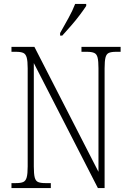

<svg xmlns="http://www.w3.org/2000/svg" viewBox="-20 -951 660 971"><path d="M38 0V-25H61Q85 -25 97.5 -30.5Q110 -36 115 -54Q120 -72 120 -109V-606Q120 -642 115 -660Q110 -678 97.5 -683.5Q85 -689 61 -689H38V-714H154L478 -82V-606Q478 -642 473.5 -660Q469 -678 456 -683.5Q443 -689 420 -689H392V-714H590V-689H567Q543 -689 530.5 -683.5Q518 -678 513.5 -660Q509 -642 509 -605V0H475L151 -632V-109Q151 -72 155.5 -54Q160 -36 172.5 -30.5Q185 -25 209 -25H237V0ZM284 -784Q306 -823 326.5 -860Q347 -897 360 -931H416V-921Q405 -904 384.5 -876.5Q364 -849 339.5 -821Q315 -793 295 -771H284Z"/></svg>

Font: Noto Serif Ethiopic Condensed ExtraLight
Style: Regular
Weight: 200
Width: 3
Designer: Monotype Design Team
Foundry: Monotype Imaging Inc.
Version: Version 2.102; ttfautohint (v1.8.4.7-5d5b)